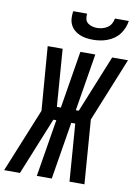

<svg xmlns="http://www.w3.org/2000/svg" viewBox="-139 -1022 786 1088"><g transform="rotate(10 254.5 -477.5)"><path d="M-37 0 113 -368 84 -735H170L195 -405H218L272 -735H358L304 -405H321L455 -735H546L397 -368L425 0H339L314 -330H291L237 0H151L205 -330H188L54 0ZM329 -815Q309 -815 289.5 -818Q270 -821 252.5 -828.5Q235 -836 221 -848.5Q207 -861 199 -878Q191 -895 190 -915Q189 -935 192 -955H272Q270 -940 273 -925.5Q276 -911 286.5 -902Q297 -893 311.5 -889Q326 -885 341 -885Q356 -885 371.5 -889Q387 -893 400.5 -902Q414 -911 422 -925.5Q430 -940 432 -955H512Q509 -935 501 -915Q493 -895 480 -878Q467 -861 449 -848.5Q431 -836 410.5 -828.5Q390 -821 369.5 -818Q349 -815 329 -815Z"/></g></svg>

Font: Iosevka Curly Medium
Style: Italic
Weight: 500
Italic angle: -9°
Monospace: yes
Designer: Belleve Invis
Foundry: Belleve Invis
Version: Version 22.1.2; ttfautohint (v1.8.4)